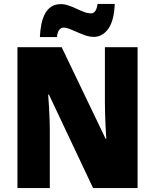

<svg xmlns="http://www.w3.org/2000/svg" viewBox="-20 -953 785 973"><path d="M677.2 0H451.7L228 -473.6H224.1Q226.6 -442.4 228.5 -409.7Q230.5 -377 231.4 -346.7Q232.4 -316.4 232.4 -292.5V0H68.4V-713.9H292.5L515.1 -250H518.6Q516.6 -279.8 515.1 -311Q513.7 -342.3 512.7 -371.3Q511.7 -400.4 511.7 -423.3V-713.9H677.2ZM182.1 -765.1Q183.6 -799.8 189.7 -830.1Q195.8 -860.4 208 -883.3Q220.2 -906.2 240 -919.2Q259.8 -932.1 288.1 -932.1Q308.1 -932.1 328.1 -925Q348.1 -918 367.7 -908.7Q387.2 -899.4 406 -892.3Q424.8 -885.3 442.9 -885.3Q453.6 -885.3 461.9 -895.8Q470.2 -906.2 474.6 -933.1H561.5Q558.1 -847.7 528.6 -806.9Q499 -766.1 455.6 -766.1Q435.1 -766.1 413.8 -773.2Q392.6 -780.3 372.3 -789.6Q352.1 -798.8 334 -805.9Q315.9 -813 300.3 -813Q291.5 -813 282 -804Q272.5 -794.9 268.1 -765.1Z"/></svg>

Font: Open Sans SemiCondensed ExtraBold
Style: Regular
Weight: 800
Width: 4
Designer: Monotype Design Team
Foundry: Monotype Imaging Inc.
Version: Version 3.000